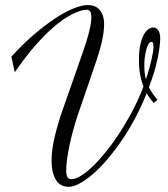

<svg xmlns="http://www.w3.org/2000/svg" viewBox="-20 -720 655 749"><path d="M579.6 -317.9Q574.7 -323.7 567.4 -333Q560.1 -342.3 552.2 -356.4L549.3 -349.1Q527.8 -296.4 502 -249.3Q476.1 -202.1 448.2 -162.6Q420.4 -123 392.3 -91.1Q364.3 -59.1 337.9 -37.1Q311.5 -15.1 288.6 -3.2Q265.6 8.8 248.5 8.8Q213.9 8.8 197.5 -19.3Q181.2 -47.4 181.2 -93.8Q181.2 -135.3 193.4 -186.5Q205.6 -237.8 225.6 -294.9L291.5 -482.9Q299.8 -506.8 308.1 -531Q316.4 -555.2 322.8 -577.6Q329.1 -600.1 332.8 -619.4Q336.4 -638.7 336.4 -652.8Q336.4 -666.5 332.3 -674.3Q328.1 -682.1 318.4 -682.1Q316.9 -682.1 307.1 -680.9Q297.4 -679.7 280.3 -673.1Q263.2 -666.5 238.8 -651.6Q214.4 -636.7 183.6 -609.6Q152.8 -582.5 116.2 -540.8Q79.6 -499 37.6 -438L24.4 -499Q68.8 -547.9 112.5 -585.2Q156.2 -622.6 195.1 -648.2Q233.9 -673.8 266.6 -687Q299.3 -700.2 322.3 -700.2Q354.5 -700.2 370.4 -679.4Q386.2 -658.7 386.2 -626.5Q386.2 -610.8 383.8 -593Q381.3 -575.2 377.2 -556.6Q373 -538.1 367.4 -519.3Q361.8 -500.5 356 -482.9L283.7 -272Q273.9 -242.7 265.6 -212.4Q257.3 -182.1 251.2 -153.6Q245.1 -125 241.7 -99.4Q238.3 -73.7 238.3 -54.2Q238.3 -35.6 243.4 -28.3Q248.5 -21 258.8 -21Q273.9 -21 294.9 -33.7Q315.9 -46.4 339.8 -69.1Q363.8 -91.8 389.6 -123.3Q415.5 -154.8 440.7 -192.6Q465.8 -230.5 489 -272.7Q512.2 -314.9 530.8 -359.9Q533.2 -365.2 535.2 -370.8Q537.1 -376.5 539.6 -382.3Q532.2 -401.4 527.1 -426.5Q522 -451.7 522 -485.4Q522 -519 526.9 -543Q531.7 -566.9 539.8 -582.5Q547.9 -598.1 558.1 -605.5Q568.4 -612.8 578.6 -612.8Q583 -612.8 587.6 -610.6Q592.3 -608.4 596.2 -603.5Q600.1 -598.6 602.5 -590.6Q605 -582.5 605 -570.8Q605 -540 594.7 -491Q584.5 -441.9 561 -379.4Q567.4 -367.2 575.4 -355.2Q583.5 -343.3 594.2 -330.6ZM543 -464.8Q543 -433.6 549.3 -410.2Q555.2 -428.2 560.5 -446.8Q565.9 -465.3 569.8 -482.2Q573.7 -499 576.2 -513.2Q578.6 -527.3 578.6 -537.1Q578.6 -543.9 577.1 -550.3Q575.7 -556.6 570.8 -556.6Q564.9 -556.6 560.1 -549.1Q555.2 -541.5 551.3 -528.6Q547.4 -515.6 545.2 -499Q543 -482.4 543 -464.8Z"/></svg>

Font: Dynalight
Style: Regular
Weight: 400
Version: Version 1.000